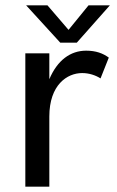

<svg xmlns="http://www.w3.org/2000/svg" viewBox="-20 -700 438 720"><path d="M357 -406 388 -484C366 -500 340 -510 303 -510C244 -510 195 -474 165 -403V-500H75V0H165V-263C165 -382 232 -426 288 -426C314 -426 338 -418 357 -406ZM268 -540 392 -680H312L237 -588L158 -680H78L206 -540Z"/></svg>

Font: Gully
Style: Regular
Weight: 400
Designer: jaikishan Patel
Foundry: MagicType
Version: Version 1.000;Glyphs 3.2 (3242)